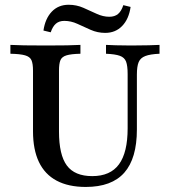

<svg xmlns="http://www.w3.org/2000/svg" viewBox="-20 -755 696 787"><path d="M331.5 11.3Q260.5 11.3 212.1 -14.5Q163.7 -40.3 139.5 -91.1Q115.3 -141.9 115.3 -216.9V-465.3Q115.3 -494.4 108.9 -508.5Q102.4 -522.6 82.7 -528.2Q62.9 -533.9 22.6 -534.7V-571Q62.1 -568.5 169.4 -568.5Q269.4 -568.5 309.7 -571V-534.7Q271.8 -533.9 252.8 -528.2Q233.9 -522.6 227.8 -508.5Q221.8 -494.4 221.8 -465.3V-216.1Q221.8 -120.2 254 -76.6Q286.3 -33.1 358.1 -33.1Q432.3 -33.1 467.7 -81.5Q503.2 -129.8 503.2 -229V-451.6Q503.2 -485.5 496.8 -502.4Q490.3 -519.4 471.4 -526.2Q452.4 -533.1 414.5 -534.7V-571Q429 -570.2 454.8 -569.4Q480.6 -568.5 516.9 -568.5Q560.5 -568.5 589.9 -569.4Q619.4 -570.2 633.9 -571V-534.7Q596 -533.1 575.8 -525.4Q555.6 -517.7 548.4 -500.4Q541.1 -483.1 541.1 -449.2V-224.2Q541.1 -105.6 489.5 -47.2Q437.9 11.3 331.5 11.3ZM411.3 -620.2Q379.8 -620.2 351.6 -632.7Q323.4 -645.2 297.2 -657.3Q271 -669.4 243.5 -669.4Q222.6 -669.4 209.3 -658.1Q196 -646.8 187.9 -622.6L158.1 -629.8Q165.3 -679 192.3 -707.3Q219.4 -735.5 261.3 -735.5Q293.5 -735.5 321.8 -723Q350 -710.5 376.2 -698.4Q402.4 -686.3 428.2 -686.3Q450 -686.3 463.7 -697.6Q477.4 -708.9 485.5 -733.9L515.3 -726.6Q508.1 -676.6 480.6 -648.4Q453.2 -620.2 411.3 -620.2Z"/></svg>

Font: Playfair 9pt SemiBold
Style: Regular
Weight: 600
Designer: Claus Eggers Sørensen
Foundry: Claus Eggers Sørensen
Version: Version 2.001;gftools[0.9.30]